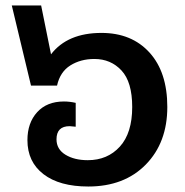

<svg xmlns="http://www.w3.org/2000/svg" viewBox="-20 -665 673 700"><path d="M350 -545Q460 -545 525 -473.5Q590 -402 590 -275Q590 -145 511.5 -65Q433 15 302 15Q197 15 138.5 -30Q80 -75 80 -154Q80 -217 115.5 -256Q151 -295 213 -295Q234 -295 256 -290V-203Q240 -205 234 -205Q186 -205 186 -157Q186 -121 218.5 -101Q251 -81 300 -81Q372 -81 417 -130.5Q462 -180 462 -275Q462 -366 423 -408Q384 -450 324 -450Q274 -450 236.5 -426.5Q199 -403 188 -353H93L23 -645H130L166 -467Q226 -545 350 -545Z"/></svg>

Font: FiraGO Medium
Style: Regular
Weight: 500
Designer: bBox Type
Foundry: bBox Type GmbH
Version: Version 1.001;PS 001.001;hotconv 1.0.88;makeotf.lib2.5.64775